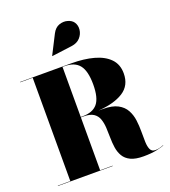

<svg xmlns="http://www.w3.org/2000/svg" viewBox="-180 -1161 1150 1301"><g transform="rotate(-20 395.0 -511.0)"><path d="M426.5 -859 280.5 -840 279.5 -841.5 349 -978Q368 -1015 399 -1025.8Q430 -1036.5 459 -1028.2Q488 -1020 501.5 -1000.5Q518 -976.5 514.5 -945.2Q511 -914 488.8 -889.2Q466.5 -864.5 426.5 -859ZM15 -2.5H105V-747.5H15V-750H385Q475.5 -750 545.5 -730.8Q615.5 -711.5 655.2 -670.8Q695 -630 695 -565Q695 -478.5 629 -436.2Q563 -394 447.5 -386H480Q547 -386 585.8 -365.2Q624.5 -344.5 643.2 -310.2Q662 -276 667.2 -235.2Q672.5 -194.5 672.2 -153.5Q672 -112.5 673 -78.5Q674 -44.5 683.8 -23.5Q693.5 -2.5 720 -2.5Q735.5 -2.5 752 -7Q768.5 -11.5 779 -16.5L780 -15Q768 -8 727.5 1Q687 10 630 10Q571.5 10 537.5 -6.5Q503.5 -23 487 -51.2Q470.5 -79.5 465.2 -114.5Q460 -149.5 459.8 -186.8Q459.5 -224 457.5 -259Q455.5 -294 445.5 -322.2Q435.5 -350.5 410.8 -367Q386 -383.5 340 -383.5H320V-2.5H410V0H15ZM335 -747.5H320V-386.5H335Q407 -386.5 441 -427.5Q475 -468.5 475 -565Q475 -662 441 -704.8Q407 -747.5 335 -747.5Z"/></g></svg>

Font: Bodoni* 72pt Fatface
Style: Regular
Weight: 900
Version: Version 2.3